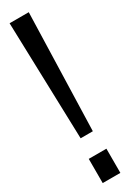

<svg xmlns="http://www.w3.org/2000/svg" viewBox="-201 -749 546 763"><g transform="rotate(-30 71.5 -367.5)"><path d="M29 -198H85L101 -735H13ZM16 0H97V-111H16Z"/></g></svg>

Font: League Gothic Condensed
Style: Regular
Weight: 400
Width: 3
Designer: Tyler Finck
Foundry: The League of Moveable Type
Version: Version 1.001;PS 001.001;hotconv 1.0.56;makeotf.lib2.0.21325